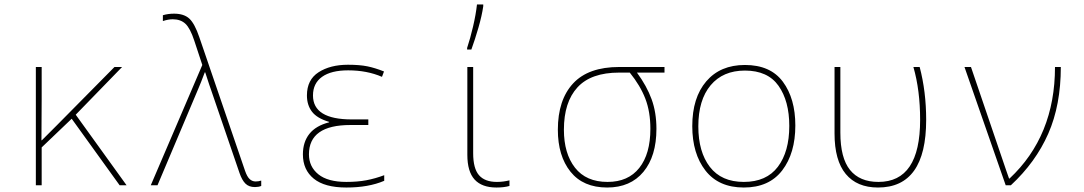

<svg xmlns="http://www.w3.org/2000/svg" viewBox="-20 -827 4840 857"><path d="M140 -528H166V-385Q166 -265 165 -201H167L235 -269L491 -528H525L318 -315L545 0H514L300 -297L166 -169V0H140Z M1049 -55 922 -426 914 -449Q901 -487 896 -504H894Q876 -456 866 -433L683 0H653L883 -537L847 -646Q829 -701 807.5 -721Q786 -741 751 -741Q731 -741 707 -733V-759Q730 -766 757 -766Q801 -766 825 -744Q849 -722 870 -660L1074 -64Q1083 -38 1094.5 -27.5Q1106 -17 1121 -17Q1134 -17 1146 -21V3Q1134 8 1118 8Q1091 8 1075.5 -7.5Q1060 -23 1049 -55Z M1332 -138Q1332 -193 1361 -229.5Q1390 -266 1449 -281V-283Q1395 -299 1372.5 -328.5Q1350 -358 1350 -401Q1350 -471 1402 -504.5Q1454 -538 1533 -538Q1585 -538 1619.5 -531Q1654 -524 1694 -508L1685 -484Q1618 -513 1534 -513Q1458 -513 1417.5 -484Q1377 -455 1377 -401Q1377 -294 1550 -294H1624V-269H1544Q1359 -269 1359 -138Q1359 -83 1401 -49Q1443 -15 1526 -15Q1576 -15 1615.5 -22.5Q1655 -30 1695 -45V-20Q1625 10 1526 10Q1429 10 1380.5 -29.5Q1332 -69 1332 -138Z M2066 -136V-528H2092V-143Q2092 -75 2118 -45Q2144 -15 2198 -15Q2226 -15 2254 -22V3Q2230 10 2196 10Q2131 10 2098.5 -25.5Q2066 -61 2066 -136ZM2065 -613Q2079 -655 2091.5 -708.5Q2104 -762 2109 -807H2137V-799Q2131 -757 2115.5 -703.5Q2100 -650 2084 -606H2065Z M2470 -248Q2470 -381 2538 -454.5Q2606 -528 2744 -528H2946V-503H2823Q2867 -443 2888.5 -384Q2910 -325 2910 -252Q2910 -130 2852 -60Q2794 10 2690 10Q2583 10 2526.5 -60.5Q2470 -131 2470 -248ZM2883 -252Q2883 -328 2860.5 -386.5Q2838 -445 2791 -503H2744Q2618 -503 2557.5 -437Q2497 -371 2497 -248Q2497 -142 2546.5 -78.5Q2596 -15 2692 -15Q2784 -15 2833.5 -77.5Q2883 -140 2883 -252Z M3070 -264Q3070 -391 3132.5 -464Q3195 -537 3305 -537Q3419 -537 3474.5 -462Q3530 -387 3530 -267Q3530 -143 3471.5 -66.5Q3413 10 3300 10Q3188 10 3129 -65.5Q3070 -141 3070 -264ZM3503 -265Q3503 -376 3455 -444Q3407 -512 3305 -512Q3207 -512 3152 -446.5Q3097 -381 3097 -263Q3097 -149 3148.5 -82Q3200 -15 3300 -15Q3401 -15 3452 -82.5Q3503 -150 3503 -265Z M3705 -231V-528H3731V-235Q3731 -122 3774 -68.5Q3817 -15 3901 -15Q4087 -15 4087 -292Q4087 -424 4057 -528H4085Q4114 -418 4114 -292Q4114 10 3899 10Q3805 10 3755 -50.5Q3705 -111 3705 -231Z M4285 -528H4314L4471 -67L4484 -30H4486Q4689 -220 4689 -528H4715Q4715 -358 4659 -230.5Q4603 -103 4492 0H4469Z"/></svg>

Font: Noto Sans Mono UI Thin
Style: Regular
Weight: 250
Monospace: yes
Designer: Monotype Design team
Foundry: Monotype Imaging Inc.
Version: Version 1.000